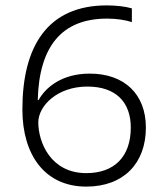

<svg xmlns="http://www.w3.org/2000/svg" viewBox="-20 -681 612 712"><path d="M63 -275C63 -107 146 11 300 11C438 11 521 -75 521 -208C521 -332 441 -408 313 -408C210 -408 150 -358 123 -310H120C125 -510 210 -612 377 -612C412 -612 445 -607 469 -599V-650C445 -657 410 -661 376 -661C156 -661 63 -509 63 -275ZM300 -39C167 -39 122 -155 122 -227C122 -288 192 -360 304 -360C410 -360 465 -302 465 -208C465 -99 403 -39 300 -39Z"/></svg>

Font: Noto Sans Telugu Light
Style: Regular
Weight: 300
Designer: Jelle Bosma - Monotype Design Team
Foundry: Monotype Imaging Inc.
Version: Version 2.005